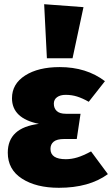

<svg xmlns="http://www.w3.org/2000/svg" viewBox="-20 -873 533 913"><path d="M479 -487 402 -389Q372 -406 346.5 -414Q321 -422 292 -422Q267 -422 251.5 -411Q236 -400 236 -380Q236 -358 250 -345Q264 -332 293 -332H363L345 -212H285Q251 -212 235.5 -199.5Q220 -187 220 -165Q220 -116 293 -116Q320 -116 348 -124.5Q376 -133 413 -153L493 -45Q404 20 260 20Q152 20 84.5 -23.5Q17 -67 17 -147Q17 -266 165 -284Q37 -310 37 -406Q37 -474 99.5 -514Q162 -554 264 -554Q391 -554 479 -487ZM190 -853 377 -839 325 -596H203Z"/></svg>

Font: Fira Sans Black
Style: Regular
Weight: 900
Designer: Carrois Corporate & Edenspiekermann AG
Foundry: Carrois Corporate GbR & Edenspiekermann AG
Version: Version 4.203